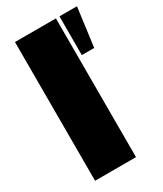

<svg xmlns="http://www.w3.org/2000/svg" viewBox="-180 -775 718 845"><g transform="rotate(-30 179.5 -352.5)"><path d="M44 -705H252V0H44ZM270 -508V-705H359L333 -508Z"/></g></svg>

Font: Nunito Sans Heavy
Style: Regular
Weight: 400
Designer: Vernon Adams
Foundry: Vernon Adams
Version: Version 2.500